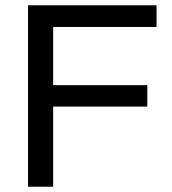

<svg xmlns="http://www.w3.org/2000/svg" viewBox="-20 -706 652 726"><path d="M86 0V-686H572V-604H181V-384H537V-303H181V0Z"/></svg>

Font: Archivo
Style: Regular
Weight: 400
Designer: Hector Gatti
Foundry: Omnibus-Type
Version: Version 2.001